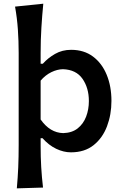

<svg xmlns="http://www.w3.org/2000/svg" viewBox="-20 -827 681 1059"><path d="M72.8 211.9Q78.1 153.3 80.6 95.9Q83 38.6 83 -27.8V-534.2Q83 -601.1 78.6 -664.6Q74.2 -728 63 -790.5L218.8 -806.6Q212.4 -741.7 208.3 -674.3Q204.1 -606.9 204.1 -534.2V-475.6H216.3Q244.6 -507.3 283.9 -529.8Q323.2 -552.2 372.1 -552.2Q443.4 -552.2 492.9 -515.1Q542.5 -478 568.6 -414.3Q594.7 -350.6 594.7 -270.5Q594.7 -195.3 570.3 -130.6Q545.9 -65.9 496.3 -26.4Q446.8 13.2 371.1 13.2Q331.1 13.2 290 -6.3Q249 -25.9 214.4 -64.9H204.1V-22Q204.1 40 207.3 94.5Q210.4 148.9 217.3 207.5ZM328.6 -92.8Q377.4 -94.2 408.7 -119.1Q439.9 -144 455.1 -183.8Q470.2 -223.6 470.2 -269.5Q470.2 -341.8 435.1 -392.3Q399.9 -442.9 327.1 -445.3Q295.9 -444.8 263.2 -429Q230.5 -413.1 204.1 -382.3V-168Q255.4 -94.7 328.6 -92.8Z"/></svg>

Font: Pinar DS1 SemiBold
Style: Regular
Weight: 600
Designer: Amin Abedi
Version: Version 3.000